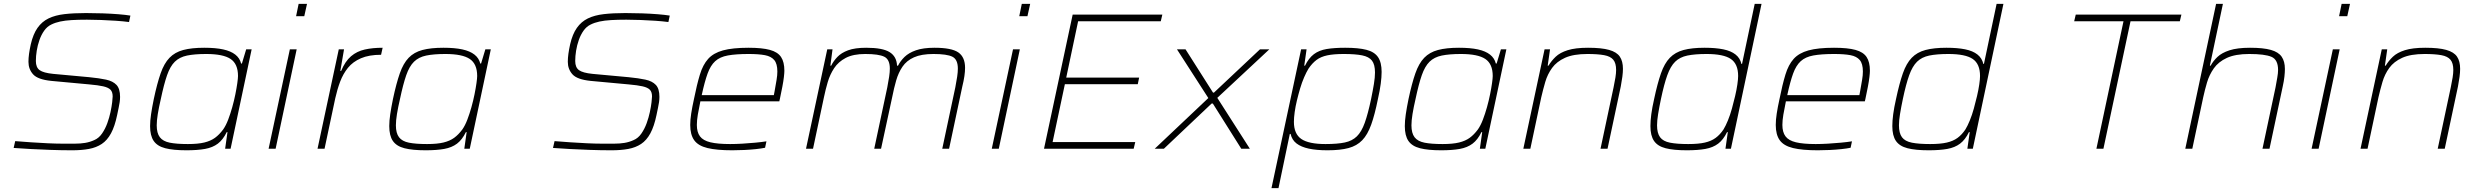

<svg xmlns="http://www.w3.org/2000/svg" viewBox="-20 -763 12725 985"><path d="M351 8Q294 8 239.5 6Q185 4 137 1.5Q89 -1 50 -4L58 -39Q94 -36 138 -33Q182 -30 224.5 -28Q267 -26 299 -26Q336 -26 364.5 -26Q393 -26 417 -30Q441 -34 463 -44Q487 -54 503.5 -78Q520 -102 530.5 -131Q541 -160 547 -188.5Q553 -217 555.5 -238.5Q558 -260 558 -268Q558 -291 547 -302.5Q536 -314 510 -320Q484 -326 438 -330L243 -348Q174 -355 150 -381.5Q126 -408 126 -446Q126 -465 129 -487Q132 -509 138 -536Q150 -588 172.5 -620Q195 -652 229 -668.5Q263 -685 310.5 -690.5Q358 -696 421 -696Q464 -696 507 -694.5Q550 -693 587.5 -690Q625 -687 649 -683L642 -650Q612 -654 574.5 -656.5Q537 -659 498.5 -660.5Q460 -662 426 -662Q382 -662 348 -660Q314 -658 288.5 -652.5Q263 -647 243 -637Q222 -627 207 -606Q192 -585 182.5 -558Q173 -531 168.5 -503Q164 -475 164 -450Q164 -417 183.5 -403Q203 -389 253 -384L438 -367Q489 -362 524 -354.5Q559 -347 577.5 -327.5Q596 -308 596 -266Q596 -253 594 -239Q592 -225 588.5 -209Q585 -193 581 -173Q569 -115 549.5 -79Q530 -43 502 -24.5Q474 -6 436.5 1Q399 8 351 8Z M937 8Q869 8 828 -2.5Q787 -13 768.5 -40Q750 -67 750 -116Q750 -143 755 -177Q760 -211 769 -255Q786 -335 804 -386.5Q822 -438 849.5 -466.5Q877 -495 920 -506.5Q963 -518 1028 -518Q1086 -518 1125 -509.5Q1164 -501 1187 -483Q1210 -465 1217 -437H1221L1243 -510H1271L1163 0H1135L1147 -85H1143Q1124 -46 1097.5 -26Q1071 -6 1032 1Q993 8 937 8ZM944 -24Q996 -24 1028.5 -32Q1061 -40 1083 -56Q1105 -72 1125 -99Q1139 -119 1150.5 -149Q1162 -179 1171.5 -213Q1181 -247 1187.5 -279.5Q1194 -312 1197.5 -337Q1201 -362 1201 -373Q1201 -435 1163 -460.5Q1125 -486 1038 -486Q978 -486 939.5 -478Q901 -470 877 -446.5Q853 -423 837 -377Q821 -331 805 -255Q795 -212 789.5 -178Q784 -144 784 -120Q784 -80 800 -59Q816 -38 851 -31Q886 -24 944 -24Z M1499 -680 1512 -743H1555L1541 -680ZM1358 0 1467 -510H1502L1394 0Z M1609 0 1718 -510H1745L1726 -399H1730Q1751 -449 1781 -474.5Q1811 -500 1851.5 -509Q1892 -518 1943 -518L1935 -482Q1873 -482 1831.5 -464Q1790 -446 1765 -415Q1740 -384 1725 -344Q1710 -304 1700 -259L1645 0Z M2164 8Q2096 8 2055 -2.5Q2014 -13 1995.5 -40Q1977 -67 1977 -116Q1977 -143 1982 -177Q1987 -211 1996 -255Q2013 -335 2031 -386.5Q2049 -438 2076.5 -466.5Q2104 -495 2147 -506.5Q2190 -518 2255 -518Q2313 -518 2352 -509.5Q2391 -501 2414 -483Q2437 -465 2444 -437H2448L2470 -510H2498L2390 0H2362L2374 -85H2370Q2351 -46 2324.5 -26Q2298 -6 2259 1Q2220 8 2164 8ZM2171 -24Q2223 -24 2255.5 -32Q2288 -40 2310 -56Q2332 -72 2352 -99Q2366 -119 2377.5 -149Q2389 -179 2398.5 -213Q2408 -247 2414.5 -279.5Q2421 -312 2424.5 -337Q2428 -362 2428 -373Q2428 -435 2390 -460.5Q2352 -486 2265 -486Q2205 -486 2166.5 -478Q2128 -470 2104 -446.5Q2080 -423 2064 -377Q2048 -331 2032 -255Q2022 -212 2016.5 -178Q2011 -144 2011 -120Q2011 -80 2027 -59Q2043 -38 2078 -31Q2113 -24 2171 -24Z M3118 8Q3061 8 3006.5 6Q2952 4 2904 1.5Q2856 -1 2817 -4L2825 -39Q2861 -36 2905 -33Q2949 -30 2991.5 -28Q3034 -26 3066 -26Q3103 -26 3131.5 -26Q3160 -26 3184 -30Q3208 -34 3230 -44Q3254 -54 3270.5 -78Q3287 -102 3297.5 -131Q3308 -160 3314 -188.5Q3320 -217 3322.5 -238.5Q3325 -260 3325 -268Q3325 -291 3314 -302.5Q3303 -314 3277 -320Q3251 -326 3205 -330L3010 -348Q2941 -355 2917 -381.5Q2893 -408 2893 -446Q2893 -465 2896 -487Q2899 -509 2905 -536Q2917 -588 2939.5 -620Q2962 -652 2996 -668.5Q3030 -685 3077.5 -690.5Q3125 -696 3188 -696Q3231 -696 3274 -694.5Q3317 -693 3354.5 -690Q3392 -687 3416 -683L3409 -650Q3379 -654 3341.5 -656.5Q3304 -659 3265.5 -660.5Q3227 -662 3193 -662Q3149 -662 3115 -660Q3081 -658 3055.5 -652.5Q3030 -647 3010 -637Q2989 -627 2974 -606Q2959 -585 2949.5 -558Q2940 -531 2935.5 -503Q2931 -475 2931 -450Q2931 -417 2950.5 -403Q2970 -389 3020 -384L3205 -367Q3256 -362 3291 -354.5Q3326 -347 3344.5 -327.5Q3363 -308 3363 -266Q3363 -253 3361 -239Q3359 -225 3355.5 -209Q3352 -193 3348 -173Q3336 -115 3316.5 -79Q3297 -43 3269 -24.5Q3241 -6 3203.5 1Q3166 8 3118 8Z M3737 8Q3657 8 3609.5 -3.5Q3562 -15 3541.5 -43.5Q3521 -72 3521 -122Q3521 -148 3526 -180.5Q3531 -213 3540 -254Q3555 -329 3570.5 -380Q3586 -431 3613 -461Q3640 -491 3689 -504.5Q3738 -518 3820 -518Q3890 -518 3930 -507Q3970 -496 3987 -470.5Q4004 -445 4004 -400Q4004 -389 4001.5 -367.5Q3999 -346 3993.5 -317.5Q3988 -289 3981 -256L3978 -243H3573Q3565 -205 3560 -175Q3555 -145 3555 -122Q3555 -85 3571 -63.5Q3587 -42 3624.5 -33Q3662 -24 3726 -24Q3755 -24 3788.5 -26Q3822 -28 3854.5 -31Q3887 -34 3912 -38L3905 -5Q3886 -1 3857.5 2Q3829 5 3798 6.5Q3767 8 3737 8ZM3580 -275H3950L3954 -296Q3960 -330 3964 -353.5Q3968 -377 3968 -396Q3968 -436 3952 -455Q3936 -474 3904 -480Q3872 -486 3821 -486Q3755 -486 3714 -478.5Q3673 -471 3649 -449Q3625 -427 3610 -385.5Q3595 -344 3580 -275Z M4115 0 4224 -510H4251L4240 -426H4244Q4256 -450 4276 -471Q4296 -492 4331 -505Q4366 -518 4424 -518Q4508 -518 4544 -495.5Q4580 -473 4582 -426H4587Q4599 -450 4620.5 -471Q4642 -492 4679 -505Q4716 -518 4774 -518Q4862 -518 4896.5 -494Q4931 -470 4931 -415Q4931 -396 4927.5 -372Q4924 -348 4917 -320L4849 0H4814L4881 -315Q4887 -346 4890.5 -369.5Q4894 -393 4894 -411Q4894 -458 4866 -472Q4838 -486 4769 -486Q4707 -486 4669 -469Q4631 -452 4610 -421Q4589 -390 4577.5 -350Q4566 -310 4557 -264L4500 0H4465L4532 -315Q4538 -346 4541.5 -369.5Q4545 -393 4545 -411Q4545 -458 4516.5 -472Q4488 -486 4419 -486Q4357 -486 4319 -466Q4281 -446 4259.5 -413.5Q4238 -381 4226.5 -342Q4215 -303 4207 -264L4151 0Z M5209 -680 5222 -743H5265L5251 -680ZM5068 0 5177 -510H5212L5104 0Z M5336 0 5483 -688H5943L5935 -654H5511L5450 -365H5824L5817 -331H5443L5380 -34H5804L5796 0Z M5904 0 6179 -260 6018 -510H6062L6203 -288H6208L6444 -510H6492L6225 -261L6392 0H6348L6202 -232H6196L5951 0Z M6503 202 6655 -510H6683L6671 -426H6675Q6694 -465 6720.5 -485Q6747 -505 6786 -511.5Q6825 -518 6881 -518Q6949 -518 6990 -507.5Q7031 -497 7049.5 -470Q7068 -443 7068 -394Q7068 -368 7063.5 -333.5Q7059 -299 7049 -255Q7033 -175 7014.5 -123.5Q6996 -72 6968.5 -43.5Q6941 -15 6898.5 -3.5Q6856 8 6790 8Q6734 8 6694.5 -0.5Q6655 -9 6631.5 -27Q6608 -45 6601 -76H6597L6539 202ZM6780 -24Q6841 -24 6879 -32Q6917 -40 6941 -63.5Q6965 -87 6981.5 -133Q6998 -179 7014 -255Q7023 -299 7028.5 -332.5Q7034 -366 7034 -391Q7034 -432 7018.5 -452Q7003 -472 6968 -479Q6933 -486 6874 -486Q6822 -486 6789 -479Q6756 -472 6734 -455.5Q6712 -439 6693 -411Q6682 -393 6670.5 -366.5Q6659 -340 6650 -309.5Q6641 -279 6633.5 -248Q6626 -217 6622 -188Q6618 -159 6618 -138Q6618 -76 6656 -50Q6694 -24 6780 -24Z M7374 8Q7306 8 7265 -2.5Q7224 -13 7205.5 -40Q7187 -67 7187 -116Q7187 -143 7192 -177Q7197 -211 7206 -255Q7223 -335 7241 -386.5Q7259 -438 7286.5 -466.5Q7314 -495 7357 -506.5Q7400 -518 7465 -518Q7523 -518 7562 -509.5Q7601 -501 7624 -483Q7647 -465 7654 -437H7658L7680 -510H7708L7600 0H7572L7584 -85H7580Q7561 -46 7534.5 -26Q7508 -6 7469 1Q7430 8 7374 8ZM7381 -24Q7433 -24 7465.5 -32Q7498 -40 7520 -56Q7542 -72 7562 -99Q7576 -119 7587.5 -149Q7599 -179 7608.5 -213Q7618 -247 7624.5 -279.5Q7631 -312 7634.5 -337Q7638 -362 7638 -373Q7638 -435 7600 -460.5Q7562 -486 7475 -486Q7415 -486 7376.5 -478Q7338 -470 7314 -446.5Q7290 -423 7274 -377Q7258 -331 7242 -255Q7232 -212 7226.5 -178Q7221 -144 7221 -120Q7221 -80 7237 -59Q7253 -38 7288 -31Q7323 -24 7381 -24Z M7795 0 7904 -510H7932L7920 -426H7924Q7939 -451 7961 -472Q7983 -493 8022.5 -505.5Q8062 -518 8127 -518Q8196 -518 8235 -507Q8274 -496 8290 -472.5Q8306 -449 8306 -410Q8306 -392 8303 -369Q8300 -346 8295 -320L8227 0H8191L8258 -315Q8264 -343 8267.5 -365.5Q8271 -388 8271 -404Q8271 -439 8256.5 -456.5Q8242 -474 8209.5 -480Q8177 -486 8124 -486Q8052 -486 8009 -466.5Q7966 -447 7942.5 -414.5Q7919 -382 7907.5 -342.5Q7896 -303 7887 -264L7831 0Z M8634 8Q8566 8 8525 -2.5Q8484 -13 8465.5 -40Q8447 -67 8447 -116Q8447 -143 8451.5 -177Q8456 -211 8466 -255Q8483 -335 8501 -386.5Q8519 -438 8546.5 -466.5Q8574 -495 8617 -506.5Q8660 -518 8725 -518Q8781 -518 8820.5 -510Q8860 -502 8883.5 -483.5Q8907 -465 8914 -435H8917L8982 -743H9017L8860 0H8832L8844 -85H8840Q8821 -46 8794.5 -26Q8768 -6 8729 1Q8690 8 8634 8ZM8641 -24Q8693 -24 8726 -31.5Q8759 -39 8781.5 -55.5Q8804 -72 8822 -99Q8833 -117 8844.5 -145Q8856 -173 8865 -205.5Q8874 -238 8881.5 -270Q8889 -302 8893 -329.5Q8897 -357 8897 -373Q8897 -435 8859.5 -460.5Q8822 -486 8735 -486Q8675 -486 8636.5 -478Q8598 -470 8574 -446.5Q8550 -423 8533.5 -377Q8517 -331 8501 -255Q8492 -212 8486.5 -178Q8481 -144 8481 -120Q8481 -80 8496.5 -59Q8512 -38 8547.5 -31Q8583 -24 8641 -24Z M9306 8Q9226 8 9178.5 -3.5Q9131 -15 9110.5 -43.5Q9090 -72 9090 -122Q9090 -148 9095 -180.5Q9100 -213 9109 -254Q9124 -329 9139.5 -380Q9155 -431 9182 -461Q9209 -491 9258 -504.5Q9307 -518 9389 -518Q9459 -518 9499 -507Q9539 -496 9556 -470.5Q9573 -445 9573 -400Q9573 -389 9570.5 -367.5Q9568 -346 9562.5 -317.5Q9557 -289 9550 -256L9547 -243H9142Q9134 -205 9129 -175Q9124 -145 9124 -122Q9124 -85 9140 -63.5Q9156 -42 9193.5 -33Q9231 -24 9295 -24Q9324 -24 9357.5 -26Q9391 -28 9423.5 -31Q9456 -34 9481 -38L9474 -5Q9455 -1 9426.5 2Q9398 5 9367 6.5Q9336 8 9306 8ZM9149 -275H9519L9523 -296Q9529 -330 9533 -353.5Q9537 -377 9537 -396Q9537 -436 9521 -455Q9505 -474 9473 -480Q9441 -486 9390 -486Q9324 -486 9283 -478.5Q9242 -471 9218 -449Q9194 -427 9179 -385.5Q9164 -344 9149 -275Z M9875 8Q9807 8 9766 -2.5Q9725 -13 9706.5 -40Q9688 -67 9688 -116Q9688 -143 9692.5 -177Q9697 -211 9707 -255Q9724 -335 9742 -386.5Q9760 -438 9787.5 -466.5Q9815 -495 9858 -506.5Q9901 -518 9966 -518Q10022 -518 10061.5 -510Q10101 -502 10124.5 -483.5Q10148 -465 10155 -435H10158L10223 -743H10258L10101 0H10073L10085 -85H10081Q10062 -46 10035.5 -26Q10009 -6 9970 1Q9931 8 9875 8ZM9882 -24Q9934 -24 9967 -31.5Q10000 -39 10022.5 -55.5Q10045 -72 10063 -99Q10074 -117 10085.5 -145Q10097 -173 10106 -205.5Q10115 -238 10122.5 -270Q10130 -302 10134 -329.5Q10138 -357 10138 -373Q10138 -435 10100.5 -460.5Q10063 -486 9976 -486Q9916 -486 9877.5 -478Q9839 -470 9815 -446.5Q9791 -423 9774.5 -377Q9758 -331 9742 -255Q9733 -212 9727.5 -178Q9722 -144 9722 -120Q9722 -80 9737.5 -59Q9753 -38 9788.5 -31Q9824 -24 9882 -24Z M10735 0 10874 -654H10621L10629 -688H11171L11163 -654H10910L10771 0Z M11191 0 11349 -743H11384L11317 -426H11321Q11334 -450 11356 -471Q11378 -492 11418 -505Q11458 -518 11523 -518Q11591 -518 11630 -507Q11669 -496 11685.5 -472Q11702 -448 11702 -409Q11702 -392 11699.5 -369.5Q11697 -347 11691 -320L11623 0H11587L11654 -315Q11659 -343 11663 -365.5Q11667 -388 11667 -404Q11667 -457 11633 -471.5Q11599 -486 11519 -486Q11448 -486 11404.5 -466Q11361 -446 11337.5 -412.5Q11314 -379 11302.5 -340Q11291 -301 11283 -264L11227 0Z M11980 -680 11993 -743H12036L12022 -680ZM11839 0 11948 -510H11983L11875 0Z M12090 0 12199 -510H12227L12215 -426H12219Q12234 -451 12256 -472Q12278 -493 12317.5 -505.5Q12357 -518 12422 -518Q12491 -518 12530 -507Q12569 -496 12585 -472.5Q12601 -449 12601 -410Q12601 -392 12598 -369Q12595 -346 12590 -320L12522 0H12486L12553 -315Q12559 -343 12562.5 -365.5Q12566 -388 12566 -404Q12566 -439 12551.5 -456.5Q12537 -474 12504.5 -480Q12472 -486 12419 -486Q12347 -486 12304 -466.5Q12261 -447 12237.5 -414.5Q12214 -382 12202.5 -342.5Q12191 -303 12182 -264L12126 0Z"/></svg>

Font: Saira SemiExpanded Thin
Style: Italic
Weight: 250
Width: 6
Italic angle: -12°
Designer: Hector Gatti with collaboration of the Omnibus-Type team
Foundry: Omnibus-Type
Version: Version 1.101